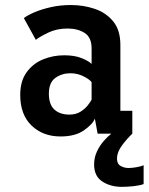

<svg xmlns="http://www.w3.org/2000/svg" viewBox="-20 -532 592 764"><path d="M221 11Q150.5 11 105.5 -32.5Q60.5 -76 60.5 -154Q60.5 -209.5 86 -244.5Q111.5 -279.5 151.5 -295.8Q191.5 -312 235.5 -312Q278 -312 306.5 -300Q335 -288 344.5 -277.5V-339.5Q344.5 -383 317 -400.8Q289.5 -418.5 248.5 -418.5Q205.5 -418.5 171.5 -402Q137.5 -385.5 122.5 -373.5L75 -460Q88 -470.5 116.2 -482.8Q144.5 -495 182.2 -503.5Q220 -512 262.5 -512Q311.5 -512 356.5 -497Q401.5 -482 430.2 -447.2Q459 -412.5 459 -353V-91H506.5V0H368.5L357.5 -60Q349 -38 314.2 -13.5Q279.5 11 221 11ZM256 -76Q281.5 -76 299.8 -87.2Q318 -98.5 329 -112.5Q340 -126.5 344.5 -135.5V-205Q336 -216.5 312 -228.5Q288 -240.5 260 -240.5Q226 -240.5 200.2 -222Q174.5 -203.5 174.5 -159Q174.5 -116 196.5 -96Q218.5 -76 256 -76ZM551.5 125.5V200.5Q536.5 206 512 208.8Q487.5 211.5 464.5 211.5Q419.5 211.5 387 190.2Q354.5 169 354.5 122.5Q354.5 94.5 365.8 70.8Q377 47 393 28.8Q409 10.5 423 0H506.5Q485 20 465.2 47Q445.5 74 445.5 98.5Q445.5 120 459.8 128.2Q474 136.5 491.5 136.5Q506 136.5 524 133.2Q542 130 551.5 125.5Z"/></svg>

Font: Trispace SemiCondensed Medium
Style: Regular
Weight: 500
Width: 4
Designer: Tyler Finck
Foundry: Etcetera Type Company
Version: Version 1.210; ttfautohint (v1.8.3)